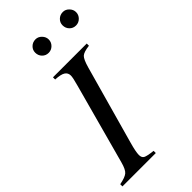

<svg xmlns="http://www.w3.org/2000/svg" viewBox="-270 -924 993 993"><g transform="rotate(-45 226.0 -428.0)"><path d="M460 -807Q460 -787 445.5 -772.5Q431 -758 411 -758Q390 -758 376 -772.5Q362 -787 362 -808Q362 -828 376.5 -842Q391 -856 412 -856Q431 -856 445.5 -841Q460 -826 460 -807ZM260 -807Q260 -787 245.5 -772.5Q231 -758 211 -758Q190 -758 176 -772.5Q162 -787 162 -808Q162 -828 176.5 -842Q191 -856 212 -856Q231 -856 245.5 -841Q260 -826 260 -807ZM384 -653V-637Q342 -632 328.5 -619Q315 -606 302 -560L182 -131Q167 -78 167 -55Q167 -35 179.5 -28Q192 -21 236 -16V0H-8V-16Q34 -24 49.5 -37Q65 -50 76 -91L196 -532Q209 -578 209 -594Q209 -614 193 -624.5Q177 -635 137 -637V-653Z"/></g></svg>

Font: STIX
Style: Italic
Weight: 400
Italic angle: -16.33°
Designer: MicroPress Inc., with final additions and corrections provided by Coen Hoffman, Elsevier (retired)
Version: Version 1.1.1